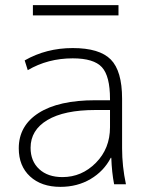

<svg xmlns="http://www.w3.org/2000/svg" viewBox="-20 -717 578 747"><path d="M108 -657V-697H441V-657ZM263 -530Q367 -530 411 -485.5Q455 -441 455 -333V-140Q455 -70 470 0H424Q415 -46 413 -103H411Q384 -51 332.5 -20.5Q281 10 215 10Q141 10 97 -30.5Q53 -71 53 -140Q53 -228 130.5 -277.5Q208 -327 351 -327H408V-332Q408 -421 376.5 -455.5Q345 -490 263 -490Q166 -490 88 -444L76 -482Q160 -530 263 -530ZM99 -142Q99 -90 132.5 -59Q166 -28 223 -28Q298 -28 353 -83.5Q408 -139 408 -222V-289H351Q230 -289 164.5 -250Q99 -211 99 -142Z"/></svg>

Font: M PLUS 1p Light
Style: Regular
Weight: 300
Version: Version 1.061